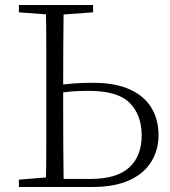

<svg xmlns="http://www.w3.org/2000/svg" viewBox="-20 -743 677 763"><path d="M198 0V-32H341Q443 -32 493 -77Q543 -122 543 -205Q543 -286 495.5 -334Q448 -382 332 -382Q296 -382 263.5 -379.5Q231 -377 198 -370V-402Q236 -409 273.5 -411.5Q311 -414 349 -414Q437 -414 495 -388Q553 -362 581.5 -315Q610 -268 610 -206Q610 -147 581 -100Q552 -53 493.5 -26.5Q435 0 348 0ZM162 0Q164 -83 164 -166Q164 -249 164 -333V-390Q164 -474 164 -557.5Q164 -641 162 -723H233Q232 -641 231.5 -557.5Q231 -474 231 -389V-333Q231 -249 231.5 -166Q232 -83 233 0ZM55 -694V-723H350V-694L212 -684H188ZM55 0V-29L188 -40H198V0Z"/></svg>

Font: Noto Serif SC
Style: Regular
Weight: 200
Designer: Ryoko NISHIZUKA 西塚涼子 (kana & ideographs); Frank Grießhammer (Latin, Greek & Cyrillic); Wenlong ZHANG 张文龙 (bopomofo); San
Foundry: Adobe
Version: Version 2.001;hotconv 1.1.0;makeotfexe 2.6.0